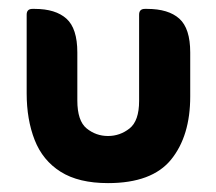

<svg xmlns="http://www.w3.org/2000/svg" viewBox="-20 -402 487 432"><path d="M223 10Q157 10 116.5 -15.5Q76 -41 58 -87Q40 -133 40 -192V-369Q40 -382 53 -382H58Q105 -382 129.5 -360Q154 -338 154 -284V-176Q154 -130 175 -113Q196 -96 223 -96Q250 -96 271.5 -113Q293 -130 293 -175V-369Q293 -382 306 -382H311Q359 -382 383.5 -360Q408 -338 408 -284V-185Q408 -96 365 -43Q322 10 223 10Z"/></svg>

Font: Zain ExtraBold
Style: Regular
Weight: 800
Designer: Zain,Boutros
Foundry: Mobile Telecommunications Company (Zain), 2024
Version: Version 1.50; ttfautohint (v1.8.4)